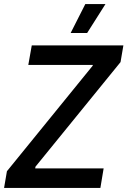

<svg xmlns="http://www.w3.org/2000/svg" viewBox="-31 -923 626 943"><path d="M-11 0H462L478 -96H142L143 -104L561 -618L575 -700H125L108 -604H425L424 -600L3 -82ZM487 -903H388L316 -761H397Z"/></svg>

Font: Fixel Text 20240404 Medium
Style: Italic
Weight: 500
Width: 4
Italic angle: -10°
Designer: AlfaBravo + MacPaw
Foundry: Kyrylo Tkachov, Marchela Mozhyna, Serhii Makarenko, Maria Weinstein, Zakhar Kryvoshyya
Version: Version 1.211;Glyphs 3.2 (3225)